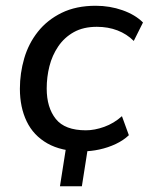

<svg xmlns="http://www.w3.org/2000/svg" viewBox="-20 -516 516 666"><path d="M188 130 215 -42H291L264 130ZM266 9Q193 9 144.5 -18.5Q96 -46 72.5 -95Q49 -144 49 -208Q49 -262 64 -313.5Q79 -365 111.5 -406Q144 -447 194 -471.5Q244 -496 312 -496Q361 -496 405 -480.5Q449 -465 476 -438L444 -374Q420 -398 387.5 -410.5Q355 -423 316 -423Q269 -423 236 -404.5Q203 -386 182 -355Q161 -324 151.5 -286.5Q142 -249 142 -209Q142 -143 173.5 -103.5Q205 -64 278 -64Q308 -64 341.5 -76Q375 -88 403 -113L427 -47Q408 -29 381.5 -16.5Q355 -4 325 2.5Q295 9 266 9Z"/></svg>

Font: Nunito Sans 12pt Medium
Style: Italic
Weight: 500
Italic angle: -9°
Designer: Vernon Adams
Foundry: Vernon Adams
Version: Version 3.101;gftools[0.9.27]